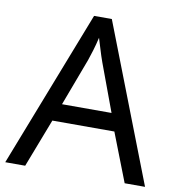

<svg xmlns="http://www.w3.org/2000/svg" viewBox="-81 -790 800 863"><g transform="rotate(10 319.5 -358.5)"><path d="M545 0 459 -221H176L91 0H0L279 -717H360L638 0ZM352 -517Q349 -525 342 -546Q335 -567 328.5 -589.5Q322 -612 318 -624Q311 -593 302 -563.5Q293 -534 287 -517L206 -301H432Z"/></g></svg>

Font: RS Noto Sans
Style: Regular
Weight: 400
Designer: Monotype Design Team
Foundry: Monotype Imaging Inc.
Version: Version 3.10